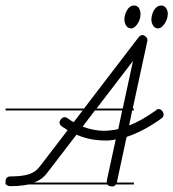

<svg xmlns="http://www.w3.org/2000/svg" viewBox="-20 -677 623 690"><path d="M461 -280H455L444 -226Q488 -243 540 -280Q544 -285 551 -285Q557 -285 562.5 -278.5Q568 -272 568 -266Q568 -257 561 -252Q498 -206 435 -185L400 -22L399 -21H461V-14H396Q392 -7 384 -7Q370 -7 366 -14H81Q73 -12 64 -11Q44 -8 18 -8Q7 -8 3 -14H0V-21V-25Q0 -43 18 -43Q60 -43 84.5 -51Q109 -59 124 -80L223 -209L213 -216Q207 -219 202 -223Q194 -229 194 -236Q194 -243 200 -249.5Q206 -256 212 -256Q218 -256 226.5 -249.5Q235 -243 245 -238L277 -280H0V-287H282L478 -543Q485 -551 491 -551Q498 -551 504 -545Q510 -539 510 -532L457 -287H461ZM364 -23V-29L396 -176Q381 -173 374.5 -172.5Q368 -172 363 -172Q334 -172 308.5 -176.5Q283 -181 255 -193L152 -59Q142 -45 129 -35Q118 -27 103 -21H364ZM277 -222Q316 -207 354 -207Q365 -207 378 -208.5Q391 -210 405 -213L419 -280H321ZM458 -458 327 -287H421ZM563 -657Q573 -655 578 -646Q583 -637 583 -628Q583 -618 580 -609Q577 -600 572 -592.5Q567 -585 561 -580Q555 -575 548 -575Q536 -575 530 -585.5Q524 -596 524 -607Q524 -615 526.5 -624Q529 -633 533.5 -640.5Q538 -648 544.5 -652.5Q551 -657 559 -657ZM465 -657Q476 -655 480.5 -646Q485 -637 485 -628Q485 -618 482.5 -609Q480 -600 475 -592.5Q470 -585 464 -580Q458 -575 451 -575Q439 -575 433 -585.5Q427 -596 427 -607Q427 -615 429.5 -624Q432 -633 436.5 -640.5Q441 -648 447 -652.5Q453 -657 461 -657Z"/></svg>

Font: Gruenewald VA 3. Klasse
Style: Regular
Weight: 400
Designer: Peter Wiegel
Foundry: Peter Wiegel, nach dem Schriftentwurf von Dr. H. Gr¸newald
Version: Version 0.007